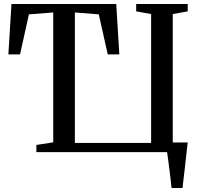

<svg xmlns="http://www.w3.org/2000/svg" viewBox="-20 -763 1002 963"><path d="M840.5 180Q838.5 159 835.5 134.5Q832.5 110 829.5 85.5Q826.5 61 823.5 38.8Q820.5 16.5 818 0H162.5V-36L247 -49V-700.5L125 -691L80.5 -490H22L37.5 -743H563L578.5 -490H520.5L475.5 -691L355.5 -700.5V-46H738V-692.5L663 -706V-743H921.5V-706L846.5 -692.5V-48.5H921.5Q919 -28.5 916.5 -5.5Q914 17.5 911.2 42.2Q908.5 67 905.8 91.2Q903 115.5 900.2 138.2Q897.5 161 895.5 180Z"/></svg>

Font: Merriweather 72pt
Style: Regular
Weight: 400
Version: Version 2.100